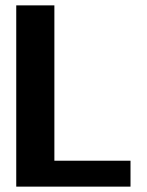

<svg xmlns="http://www.w3.org/2000/svg" viewBox="-20 -695 546 715"><path d="M40.5 0H466V-96.5H182.5V-675H40.5Z"/></svg>

Font: Anybody UltraCondensed Thin SemiBold
Style: Regular
Weight: 600
Version: Version 1.111